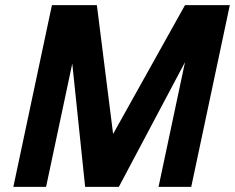

<svg xmlns="http://www.w3.org/2000/svg" viewBox="-20 -731 919 751"><path d="M32.2 0 183.1 -710.9H358.9L422.4 -207L703.6 -710.9H878.9L728 0H600.1L703.6 -487.8L444.8 0H313L262.7 -482.4L160.2 0Z"/></svg>

Font: Tuffy
Style: BoldItalic
Weight: 700
Italic angle: -12°
Designer: Thatcher Ulrich, Karoly Barta, Michael Everson
Version: Version 001.271